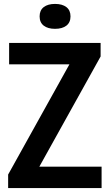

<svg xmlns="http://www.w3.org/2000/svg" viewBox="-20 -959 560 979"><path d="M180.5 -109H498V0H21.5V-69L334 -631H26.5V-740H493V-671ZM182 -875.5Q182 -906.5 203 -922.8Q224 -939 260.5 -939Q297.5 -939 318.5 -922.8Q339.5 -906.5 339.5 -875.5Q339.5 -844.5 318.5 -828.2Q297.5 -812 260.5 -812Q224 -812 203 -828.2Q182 -844.5 182 -875.5Z"/></svg>

Font: Encode Sans Condensed SemiBold
Style: Regular
Weight: 600
Width: 3
Designer: Multiple Designers
Foundry: Impallari Type
Version: Version 2.000